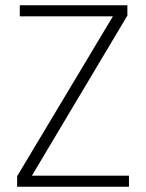

<svg xmlns="http://www.w3.org/2000/svg" viewBox="-20 -708 552 728"><path d="M45 0V-40L408 -646H55V-688H463V-649L101 -42H469V0Z"/></svg>

Font: Saira SemiCondensed ExtraLight
Style: Regular
Weight: 250
Width: 4
Designer: Hector Gatti with collaboration of the Omnibus-Type team
Foundry: Omnibus-Type
Version: Version 1.101